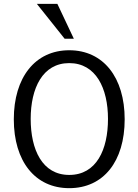

<svg xmlns="http://www.w3.org/2000/svg" viewBox="-20 -967 722 1001"><path d="M365 -765H317L172 -947H279ZM630 -345C630 -126 520 14 341 14C163 14 52 -126 52 -345C52 -563 163 -705 341 -705C519 -705 630 -563 630 -345ZM543 -347C543 -507 480 -638 341 -638C202 -638 140 -507 140 -347C140 -187 200 -55 341 -55C483 -55 543 -187 543 -347Z"/></svg>

Font: Repo Regular
Style: Regular
Weight: 400
Designer: Stefan Peev
Foundry: Context Ltd
Version: Version 1.502